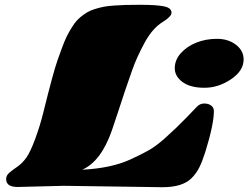

<svg xmlns="http://www.w3.org/2000/svg" viewBox="-20 -780 1048 810"><path d="M249 3.9 54.2 8.8Q5.9 8.8 5.9 -24.4Q5.9 -39.6 18.8 -50.8Q31.7 -62 52.7 -76.4Q73.7 -90.8 90.8 -114.5Q107.9 -138.2 128.7 -194.6Q149.4 -251 162.6 -304.7Q204.6 -475.1 222.9 -526.6Q241.2 -578.1 250.7 -601.8Q260.3 -625.5 271.7 -645.5Q283.2 -665.5 293.9 -680.7Q304.7 -695.8 319.3 -707.8Q334 -719.7 347.4 -727.8Q360.8 -735.8 380.4 -741.9Q399.9 -748 418 -751.5Q436 -754.9 462.9 -756.8Q503.4 -759.8 570.8 -759.8Q638.2 -759.8 670.9 -753.4Q703.6 -747.1 703.6 -726.6Q703.6 -710 666 -687Q624 -661.1 591.8 -603Q557.1 -539.6 537.6 -484.1Q518.1 -428.7 506.8 -395Q495.6 -361.3 479.5 -312Q463.4 -262.7 452.1 -230Q406.2 -98.6 326.7 -64Q449.7 -70.3 530.3 -107.4Q574.2 -127.4 605.7 -145Q637.2 -162.6 676.3 -197.3Q727.5 -243.2 767.6 -284.9Q807.6 -326.7 811 -330.1Q823.7 -343.3 841.8 -343.3Q859.9 -343.3 871.1 -334.5Q882.3 -325.7 882.3 -311.5Q882.3 -255.4 846.2 -139.2Q833.5 -99.1 820.8 -73.7Q808.1 -48.3 788.1 -28.3Q750 9.8 665.5 9.8ZM1007.8 -529.3Q1007.8 -481.4 954.6 -445.6Q901.4 -409.7 842.3 -409.7Q783.2 -409.7 750.2 -433.8Q717.3 -458 717.3 -492.4Q717.3 -526.9 742.7 -555.4Q768.1 -584 808.1 -600.1Q848.1 -616.2 895.5 -616.2Q942.9 -616.2 975.3 -591.3Q1007.8 -566.4 1007.8 -529.3Z"/></svg>

Font: Sonsie One
Style: Regular
Weight: 400
Designer: Riccardo De Franceschi
Foundry: Sorkin Type Co
Version: Version 1.003